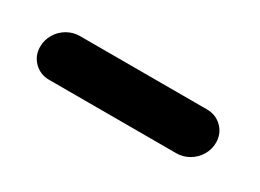

<svg xmlns="http://www.w3.org/2000/svg" viewBox="-22 -144 541 400"><g transform="rotate(30 249.0 55.5)"><path d="M453 50.7Q453 67 444.6 80.9Q436.3 94.8 422.2 103Q408.1 111.1 392.2 111.1H86.7Q64.8 111.1 50.2 96.5Q35.6 81.9 35.6 60.4Q35.6 44.1 43.9 30.2Q52.2 16.3 66.3 8.1Q80.4 0 96.3 0H401.9Q423.7 0 438.3 14.6Q453 29.3 453 50.7Z"/></g></svg>

Font: 26F Galaxy Sans Black
Style: Italic
Weight: 900
Italic angle: -5°
Designer: C₂₉H₂₅N₃O₅
Version: Version 1.200